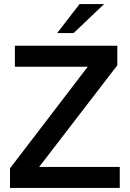

<svg xmlns="http://www.w3.org/2000/svg" viewBox="-20 -921 638 941"><path d="M29 -96 410 -594H53V-697H555V-601L172 -103H567V0H29ZM370 -901H490L341 -759H260Z"/></svg>

Font: Hanken Grotesk SemiBold
Style: Regular
Weight: 600
Designer: Alfredo Marco Pradil
Foundry: Hanken Design Co.
Version: Version 3.014